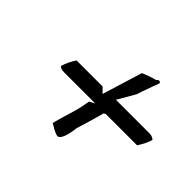

<svg xmlns="http://www.w3.org/2000/svg" viewBox="-109 -709 835 835"><g transform="rotate(45 308.5 -291.0)"><path d="M108 -276C113 -270 123 -266 136 -266H329C320 -261 312 -257 304 -253C300 -230 296 -207 289 -183C283 -164 278 -145 272 -126C267 -109 262 -92 258 -75C276 -66 289 -54 313 -49C336 -51 344 -106 347 -128V-131C353 -151 359 -170 365 -190C368 -201 372 -213 375 -225L385 -261C387 -262 390 -264 393 -266H586C598 -284 610 -306 617 -330C612 -335 601 -341 589 -341H381L428 -422C438 -455 451 -487 462 -519C471 -532 452 -539 445 -526C422 -520 398 -511 379 -503L322 -318L299 -341H139C127 -323 115 -300 108 -276Z"/></g></svg>

Font: SolarCharger
Style: 552
Weight: 400
Designer: Mew Too
Foundry: Cannot Into Space Fonts/KineticPlasma Fonts
Version: Version 1.100